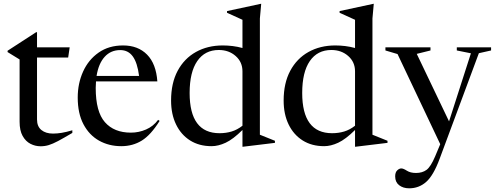

<svg xmlns="http://www.w3.org/2000/svg" viewBox="-20 -762 2615 1014"><path d="M175.5 -131Q175.5 -94 198.8 -75.2Q222 -56.5 260 -56.5Q282 -56.5 306 -60.5Q330 -64.5 362 -74V-60Q315.5 -32.5 286.8 -17.2Q258 -2 237.5 4.2Q217 10.5 194.5 10.5Q166 10.5 140.8 -2.5Q115.5 -15.5 99.5 -44Q83.5 -72.5 83.5 -119V-448L20 -487V-494L171 -592H175.5V-512H348L340 -458H175.5Z M630 -522Q709 -522 756.8 -473.5Q804.5 -425 811 -332H487Q485.5 -315.5 485.5 -297.5Q485.5 -172 534 -116.8Q582.5 -61.5 671.5 -61.5Q713 -61.5 751.5 -78.2Q790 -95 815 -129L823 -123.5Q776.5 -49 728.8 -19.5Q681 10 620.5 10Q555.5 10 503.2 -19.2Q451 -48.5 420.8 -105.8Q390.5 -163 390.5 -247Q390.5 -321.5 418.8 -384Q447 -446.5 500.8 -484.2Q554.5 -522 630 -522ZM615 -497.5Q565 -497.5 532.8 -462Q500.5 -426.5 490 -361H714.5Q705.5 -431 681.2 -464.2Q657 -497.5 615 -497.5Z M1432 -7.5 1263 13H1260.5V-75.5Q1211 -26.5 1171.8 -8.2Q1132.5 10 1097.5 10Q1032 10 984 -20.2Q936 -50.5 909.8 -104.8Q883.5 -159 883.5 -231Q883.5 -323 918.2 -388Q953 -453 1014.8 -487.5Q1076.5 -522 1156.5 -522Q1182 -522 1208.5 -518.8Q1235 -515.5 1260.5 -508.5V-657.5L1179 -694.5V-703.5L1358 -742H1359.5L1352.5 -664.5V-50.5L1432 -18.5ZM1260.5 -385.5Q1260.5 -434.5 1224.5 -466.2Q1188.5 -498 1135.5 -498Q1062 -498 1021.8 -439.5Q981.5 -381 981.5 -271Q981.5 -58.5 1139.5 -58.5Q1173.5 -58.5 1203.2 -67.5Q1233 -76.5 1260.5 -98Z M2026.5 -7.5 1857.5 13H1855V-75.5Q1805.5 -26.5 1766.2 -8.2Q1727 10 1692 10Q1626.5 10 1578.5 -20.2Q1530.5 -50.5 1504.2 -104.8Q1478 -159 1478 -231Q1478 -323 1512.8 -388Q1547.5 -453 1609.2 -487.5Q1671 -522 1751 -522Q1776.5 -522 1803 -518.8Q1829.5 -515.5 1855 -508.5V-657.5L1773.5 -694.5V-703.5L1952.5 -742H1954L1947 -664.5V-50.5L2026.5 -18.5ZM1855 -385.5Q1855 -434.5 1819 -466.2Q1783 -498 1730 -498Q1656.5 -498 1616.2 -439.5Q1576 -381 1576 -271Q1576 -58.5 1734 -58.5Q1768 -58.5 1797.8 -67.5Q1827.5 -76.5 1855 -98Z M2141 232.5Q2109 232.5 2088 216.2Q2067 200 2067 169.5Q2067 148 2077.8 137.8Q2088.5 127.5 2099.5 127.5Q2110 127.5 2128.8 139.5Q2147.5 151.5 2177 151.5Q2210.5 151.5 2232.8 135Q2255 118.5 2278 64L2305 -0.5L2079.5 -476.5L2015.5 -495.5V-512H2253.5V-495.5L2181 -477.5L2351.5 -121L2467 -480.5L2392.5 -495.5V-512H2573.5V-495.5L2509 -481L2301.5 77.5Q2268.5 166 2230.2 199.2Q2192 232.5 2141 232.5Z"/></svg>

Font: Newsreader 72pt
Style: Regular
Weight: 400
Designer: Hugues Gentile
Foundry: Production Type
Version: Version 1.003; ttfautohint (v1.8.3)